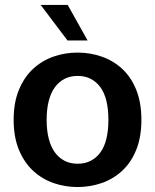

<svg xmlns="http://www.w3.org/2000/svg" viewBox="-20 -743 624 774"><path d="M293 11Q242 11 196 -5Q150 -21 114 -54Q78 -87 56.5 -138.5Q35 -190 35 -260Q35 -330 56.5 -381.5Q78 -433 114 -466Q150 -499 196 -515Q242 -531 293 -531Q343 -531 389.5 -515Q436 -499 472 -466Q508 -433 529 -381.5Q550 -330 550 -260Q550 -190 529 -138.5Q508 -87 472 -54Q436 -21 389.5 -5Q343 11 293 11ZM293 -83Q323 -83 346 -95Q369 -107 385 -129Q401 -151 409 -184Q417 -217 417 -260Q417 -303 409 -336Q401 -369 385 -391Q369 -413 346 -425Q323 -437 293 -437Q263 -437 240 -425Q217 -413 201 -391Q185 -369 176.5 -336Q168 -303 168 -260Q168 -217 176.5 -184Q185 -151 201 -129Q217 -107 240 -95Q263 -83 293 -83ZM252 -580 144 -723H253L333 -580Z"/></svg>

Font: Murecho Thin Medium
Style: Regular
Weight: 500
Version: Version 1.010